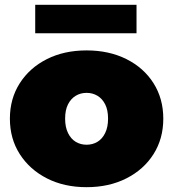

<svg xmlns="http://www.w3.org/2000/svg" viewBox="-20 -766 718 796"><path d="M339 10Q246 10 174.5 -26.5Q103 -63 62 -127Q21 -191 21 -274Q21 -357 62 -421Q103 -485 174.5 -521Q246 -557 339 -557Q432 -557 504 -521Q576 -485 616.5 -421Q657 -357 657 -274Q657 -191 616.5 -127Q576 -63 504 -26.5Q432 10 339 10ZM339 -166Q364 -166 384 -178Q404 -190 416 -214.5Q428 -239 428 -274Q428 -310 416 -333.5Q404 -357 384 -369Q364 -381 339 -381Q314 -381 294 -369Q274 -357 262 -333.5Q250 -310 250 -274Q250 -239 262 -214.5Q274 -190 294 -178Q314 -166 339 -166ZM126 -628V-746H546V-628Z"/></svg>

Font: Montserrat Thin Black
Style: Regular
Weight: 900
Version: Version 9.000